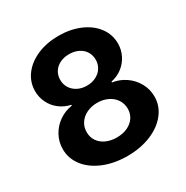

<svg xmlns="http://www.w3.org/2000/svg" viewBox="-166 -856 975 1006"><g transform="rotate(-30 321.5 -353.5)"><path d="M44.6 -190.3Q44.6 -234.1 65.1 -271.8Q85.6 -309.4 121 -334Q156.4 -358.6 199.7 -365V-370Q162.8 -377.7 133.4 -399.9Q104 -422 87.4 -455.2Q70.8 -488.4 70.8 -526.5Q70.8 -580.8 103.4 -624.3Q136 -667.8 193.2 -692.3Q250.3 -716.8 321.5 -716.8Q392.7 -716.8 450.1 -692.3Q507.4 -667.8 539.8 -624.3Q572.1 -580.8 572.1 -526.5Q572.1 -488.4 555.3 -455.2Q538.5 -422 509.4 -399.9Q480.3 -377.7 442.8 -370V-365Q486.1 -358.6 521.6 -334Q557.1 -309.4 578 -271.8Q598.9 -234.1 598.9 -190.3Q598.9 -133.6 563.1 -87.9Q527.3 -42.1 464.1 -16.2Q400.9 9.8 321.5 9.8Q242.2 9.8 179 -16.2Q115.8 -42.1 80.2 -87.9Q44.6 -133.6 44.6 -190.3ZM445.8 -204.5Q445.8 -235.3 429.8 -259.7Q413.7 -284.1 385.3 -297.8Q356.8 -311.5 321.5 -311.5Q286.3 -311.5 257.8 -297.8Q229.3 -284.1 213.3 -259.7Q197.3 -235.3 197.7 -204.5Q197.3 -175.2 212.9 -151.8Q228.5 -128.5 256.7 -115.3Q285 -102.2 321.5 -102.2Q358.1 -102.2 386.3 -115.3Q414.6 -128.5 430.2 -151.8Q445.8 -175.2 445.8 -204.5ZM428.7 -511.4Q428.7 -538.8 415.2 -560.4Q401.7 -582 377.1 -593.9Q352.6 -605.8 321.5 -605.8Q290.5 -605.8 265.9 -593.9Q241.4 -582 227.9 -560.4Q214.4 -538.8 214.4 -511.4Q214.4 -484 228.3 -462.2Q242.2 -440.4 266.5 -428Q290.9 -415.6 321.5 -415.6Q352.2 -415.6 376.7 -428Q401.3 -440.4 415 -462.2Q428.7 -484 428.7 -511.4Z"/></g></svg>

Font: Pretendard JP Variable
Style: Regular
Weight: 400
Designer: Base glyphs from Inter by Rasmus Andersson; Hangul glyphs from Noto Sans CJK(Source Han Sans) by Jang Soo-young and Kang
Foundry: Kil Hyung-jin
Version: Version 1.307;Glyphs 3.2 (3192)